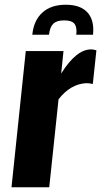

<svg xmlns="http://www.w3.org/2000/svg" viewBox="-20 -795 429 815"><path d="M117.2 -647.5Q123 -708 159.7 -741.5Q196.3 -774.9 259.3 -774.9Q321.8 -774.9 351.6 -741.7Q376 -714.4 376 -668Q376 -658.2 375 -647.5H303.7Q304.7 -654.8 304.7 -661.6Q304.7 -683.6 295.9 -694.3Q284.2 -708.5 252.4 -708.5Q220.7 -708.5 206.1 -694.1Q191.4 -679.7 188 -647.5ZM28.8 0 89.4 -578.1H249.5L239.7 -482.9Q303.7 -585.4 366.7 -585.4Q376 -585.4 389.2 -581.5L374 -438.5Q357.9 -442.4 345.7 -441.9Q279.3 -438.5 228.5 -373.5L189 0Z"/></svg>

Font: Oswald
Style: Bold
Weight: 700
Designer: Vernon Adams
Foundry: Vernon Adams
Version: 3.0; ttfautohint (v0.94.23-7a4d-dirty) -l 8 -r 50 -G 200 -x 